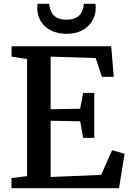

<svg xmlns="http://www.w3.org/2000/svg" viewBox="-20 -985 681 1005"><path d="M121.5 -63V-676L40.5 -688.5V-743H562L575.5 -582.5H513.5L481 -681L245 -688.5V-413L399.5 -416L415 -498.5H473.5V-263.5H415L400 -350L245 -353V-58.5L509.5 -69.5L567 -199L632 -180L603 0H40V-53ZM328 -808Q282 -808 247.5 -825.2Q213 -842.5 194 -873.2Q175 -904 175 -943Q175 -949 175.5 -954.5Q176 -960 177 -965H237.5Q237.5 -962.5 238 -959Q238.5 -955.5 239 -951.5Q242 -936 250 -920Q258 -904 276.5 -893Q295 -882 328 -882Q361.5 -882 379.8 -893Q398 -904 406.5 -920Q415 -936 417.5 -951.5Q418.5 -955.5 418.5 -959Q418.5 -962.5 418.5 -965H479.5Q480.5 -960 480.8 -954.5Q481 -949 481 -943Q481 -904.5 462 -873.8Q443 -843 408.8 -825.5Q374.5 -808 328 -808Z"/></svg>

Font: Merriweather 20pt SemiBold
Style: Regular
Weight: 600
Version: Version 2.100